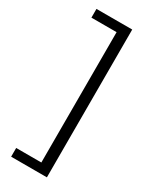

<svg xmlns="http://www.w3.org/2000/svg" viewBox="-206 -725 714 895"><g transform="rotate(30 151.0 -278.0)"><path d="M221 -675.5V120H28.5V73H164V-628.5H28.5V-675.5Z"/></g></svg>

Font: Anek Devanagari Medium Light
Style: Regular
Weight: 300
Version: Version 1.003